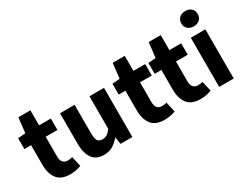

<svg xmlns="http://www.w3.org/2000/svg" viewBox="-79 -1195 2132 1678"><g transform="rotate(-30 987.0 -355.5)"><path d="M255.9 11.2Q164.2 11.2 124.3 -42Q84.5 -95.2 84.5 -181.1V-380.8H16.8V-490.4L92.8 -496.1L110 -647.8H231.7V-496.1H350.4V-380.8H231.7V-182.7Q231.7 -140.9 249.3 -122.5Q266.8 -104.2 295.8 -104.2Q308.1 -104.2 320.3 -106Q332.5 -107.7 342.9 -111.8L366.4 -9.1Q347.4 -1.3 319.2 4.9Q291 11.2 255.9 11.2Z M596.9 12Q516.3 12 479.6 -41.6Q442.8 -95.1 442.8 -188.1V-496.1H590.1V-207Q590.1 -153.5 605.1 -133.3Q620.1 -113.1 651.5 -113.1Q679.4 -113.1 699.1 -125.8Q718.9 -138.4 739.9 -167.7V-496.1H886.8V0H766.9L756.3 -68.8H752.6Q721.5 -31.7 684.5 -9.8Q647.6 12 596.9 12Z M1207.9 11.2Q1116.2 11.2 1076.3 -42Q1036.5 -95.2 1036.5 -181.1V-380.8H968.8V-490.4L1044.8 -496.1L1062 -647.8H1183.7V-496.1H1302.4V-380.8H1183.7V-182.7Q1183.7 -140.9 1201.3 -122.5Q1218.8 -104.2 1247.8 -104.2Q1260.1 -104.2 1272.3 -106Q1284.5 -107.7 1294.9 -111.8L1318.4 -9.1Q1299.4 -1.3 1271.2 4.9Q1243 11.2 1207.9 11.2Z M1570.9 11.2Q1479.2 11.2 1439.3 -42Q1399.5 -95.2 1399.5 -181.1V-380.8H1331.8V-490.4L1407.8 -496.1L1425 -647.8H1546.7V-496.1H1665.4V-380.8H1546.7V-182.7Q1546.7 -140.9 1564.3 -122.5Q1581.8 -104.2 1610.8 -104.2Q1623.1 -104.2 1635.3 -106Q1647.5 -107.7 1657.9 -111.8L1681.4 -9.1Q1662.4 -1.3 1634.2 4.9Q1606 11.2 1570.9 11.2Z M1762.7 0V-496.1H1909.6V0ZM1836.2 -568.7Q1799.2 -568.7 1776.1 -589.7Q1753 -610.7 1753 -645.8Q1753 -680.6 1776.1 -701.7Q1799.2 -722.9 1836.2 -722.9Q1873.1 -722.9 1896.2 -701.7Q1919.3 -680.6 1919.3 -645.8Q1919.3 -610.7 1896.2 -589.7Q1873.1 -568.7 1836.2 -568.7Z"/></g></svg>

Font: Mada
Style: Regular
Weight: 400
Designer: Khaled Hosny
Version: Version 1.5